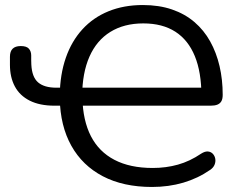

<svg xmlns="http://www.w3.org/2000/svg" viewBox="-20 -734 966 763"><path d="M584 9Q470 9 388.8 -33.5Q307.5 -76 263.5 -154.8Q219.5 -233.5 217.5 -342.5L233 -314H196.5Q138 -314 98.2 -334Q58.5 -354 39 -390.5Q19.5 -427 19.5 -476.5V-508.5Q19.5 -551 62.5 -551Q85.5 -551 94.8 -540.5Q104 -530 104 -513.5Q104 -503.5 104 -494.8Q104 -486 104.5 -477.5Q107 -427.5 131.5 -406.5Q156 -385.5 204 -385.5H233L217.5 -355.5Q218.5 -438 241.5 -504.2Q264.5 -570.5 307.5 -617.5Q350.5 -664.5 411.2 -689.2Q472 -714 547.5 -714Q612 -714 663.2 -696.5Q714.5 -679 752.5 -646.5Q790.5 -614 815.2 -569.5Q840 -525 852.5 -471.2Q865 -417.5 865 -357.5Q865 -341 859.8 -331.8Q854.5 -322.5 844 -318.2Q833.5 -314 817 -314H294L307.5 -344Q309.5 -255 341.2 -193Q373 -131 434.8 -98.8Q496.5 -66.5 587 -66.5Q640 -66.5 687.2 -79.8Q734.5 -93 779.5 -123.5Q794.5 -133 806.2 -132Q818 -131 825.8 -122.8Q833.5 -114.5 835.5 -102.8Q837.5 -91 832.5 -79Q827.5 -67 814.5 -58.5Q767 -25.5 708.8 -8.2Q650.5 9 584 9ZM549.5 -641Q473 -641 418.5 -607.2Q364 -573.5 335.5 -509Q307 -444.5 306.5 -352.5L294 -385.5H800.5L780.5 -352Q780.5 -447 754.2 -511Q728 -575 676.8 -608Q625.5 -641 549.5 -641Z"/></svg>

Font: Nunito ExtraLight
Style: Regular
Weight: 200
Designer: Vernon Adams
Foundry: Vernon Adams
Version: Version 3.602;April 4, 2023;FontCreator 14.0.0.2856 64-bit